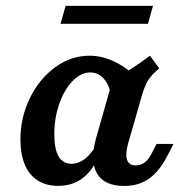

<svg xmlns="http://www.w3.org/2000/svg" viewBox="-20 -616 608 648"><path d="M49 -145.3Q49 -219.7 80.9 -284.9Q112.8 -350.2 166.4 -389.1Q220.1 -428 282 -428Q321.1 -428 360.1 -410.8Q399.2 -393.7 436.6 -360.2L353.9 -297.4Q348 -331.1 329.4 -351.3Q310.8 -371.5 284.9 -371.5Q252.9 -371.5 224.9 -342.5Q196.9 -313.6 180.1 -265.7Q163.3 -217.8 163.3 -162.6Q163.3 -112.9 177.8 -88.1Q192.2 -63.2 221.1 -63.2Q246.1 -63.2 268.2 -81.1Q290.4 -99.1 310.3 -134.8L322.6 -113.1Q300.9 -50.1 264.7 -19.4Q228.6 11.3 176.6 11.3Q135.8 11.3 107.3 -6.9Q78.7 -25 63.9 -60.1Q49 -95.2 49 -145.3ZM486.1 -428 517.5 -385.2Q490.9 -363.4 479.2 -344.1Q467.5 -324.7 455.8 -283.6L434.5 -208.2H321L360.8 -349.5Q393.9 -365.4 421.8 -383.1Q449.8 -400.8 486.1 -428ZM438.1 -57.8Q455.1 -57.8 468.3 -67.8Q481.6 -77.8 492 -98.3L508.3 -130.3H565.5L544.8 -90Q517.5 -37 482.3 -12.7Q447.2 11.6 399.8 11.6Q331.4 11.6 307.5 -30.6Q283.6 -72.8 303.4 -146.7L321 -208.2H434.5L411.8 -129.7Q402.5 -95.5 408.8 -76.6Q415.1 -57.8 438.1 -57.8ZM201.4 -596.1H496.3L479.4 -535.6H184.4Z"/></svg>

Font: Playfair Micro SmCond SmLight
Style: Italic
Weight: 360
Width: 4
Italic angle: -15.6°
Designer: Claus Eggers Sørensen
Foundry: Claus Eggers Sørensen
Version: Version 2.203;Glyphs 3.3 (3326)